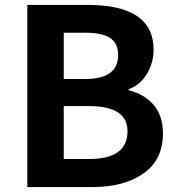

<svg xmlns="http://www.w3.org/2000/svg" viewBox="-20 -760 721 780"><path d="M91 0V-740H336Q604 -740 604 -558Q604 -505 576.5 -459.5Q549 -414 503 -398V-393Q566 -378 604 -334Q642 -290 642 -218Q642 -111 563 -55.5Q484 0 355 0ZM239 -439H325Q460 -439 460 -536Q460 -584 427.5 -605.5Q395 -627 327 -627H239ZM239 -114H342Q498 -114 498 -227Q498 -329 342 -329H239Z"/></svg>

Font: Noto Sans Korean Bold
Style: Bold
Weight: 700
Designer: Ryoko NISHIZUKA  (kana & ideographs); Paul D. Hunt (Latin, Greek & Cyrillic); Wenlong ZHANG  (bopomofo); Sandoll Communi
Foundry: Adobe Systems Incorporated
Version: Version 1.000;PS 1;hotconv 1.0.78;makeotf.lib2.5.61930